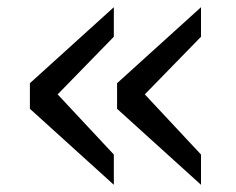

<svg xmlns="http://www.w3.org/2000/svg" viewBox="-20 -498 654 533"><path d="M296 -69V15L63 -196V-267L296 -478V-396L140 -236ZM538 -69V15L305 -196V-267L538 -478V-396L382 -236Z"/></svg>

Font: Intel One Mono
Style: Regular
Weight: 400
Monospace: yes
Designer: Fred Shallcrass
Foundry: Frere-Jones Type LLC
Version: Version 1.400;hotconv 1.1.0;makeotfexe 2.6.0;FJTRelease1.4